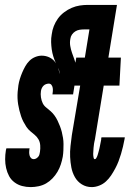

<svg xmlns="http://www.w3.org/2000/svg" viewBox="-20 -755 540 783"><path d="M105 8Q87 8 70 3.5Q53 -1 39 -11.5Q25 -22 17 -37Q9 -52 5 -69.5Q1 -87 1 -105.5Q1 -124 4 -142L6 -150H101L100 -148Q99 -141 99 -134.5Q99 -128 100.5 -121.5Q102 -115 106.5 -110.5Q111 -106 118 -106Q123 -106 128 -109Q133 -112 136.5 -116.5Q140 -121 141 -126Q142 -131 143 -136Q145 -149 144 -162.5Q143 -176 137 -186.5Q131 -197 122 -204.5Q113 -212 103.5 -220Q94 -228 87.5 -238Q81 -248 75.5 -258.5Q70 -269 66 -281Q62 -293 59 -305Q56 -317 54 -329.5Q52 -342 51.5 -354.5Q51 -367 52 -380.5Q53 -394 55 -407Q57 -420 61 -433Q65 -446 70.5 -459Q76 -472 83 -484.5Q90 -497 100 -507Q110 -517 123.5 -522.5Q137 -528 150 -528Q168 -528 183.5 -520Q199 -512 208 -497Q202 -510 197.5 -524.5Q193 -539 191 -553.5Q189 -568 188.5 -583.5Q188 -599 191 -615Q193 -632 199.5 -648.5Q206 -665 216 -679Q226 -693 241 -704.5Q256 -716 272.5 -723Q289 -730 305.5 -732.5Q322 -735 338 -735H409L393 -635H322Q313 -635 304 -633.5Q295 -632 287 -627Q279 -622 273.5 -614Q268 -606 267 -597Q264 -582 266.5 -567.5Q269 -553 273.5 -540Q278 -527 283 -513.5Q288 -500 290.5 -486Q293 -472 291.5 -457Q290 -442 287 -427L278 -370H194Q195 -377 195.5 -383.5Q196 -390 195 -396.5Q194 -403 190 -408.5Q186 -414 179 -414Q174 -414 168 -412Q162 -410 157.5 -405.5Q153 -401 150.5 -395.5Q148 -390 147 -384Q145 -371 147 -358Q149 -345 154 -334.5Q159 -324 168.5 -316.5Q178 -309 187 -301Q196 -293 203 -283Q210 -273 215 -262.5Q220 -252 224.5 -240.5Q229 -229 232 -217Q235 -205 237 -192.5Q239 -180 239 -167.5Q239 -155 238.5 -142Q238 -129 236 -116Q233 -100 228 -84.5Q223 -69 214.5 -54.5Q206 -40 194 -27.5Q182 -15 168 -7Q154 1 137.5 4.5Q121 8 105 8ZM223 -453Q223 -460 221.5 -466Q220 -472 217 -478Q219 -472 220.5 -466Q222 -460 223 -453ZM354 8Q332 8 314 -3Q296 -14 285.5 -32.5Q275 -51 271 -72Q267 -93 266 -115Q265 -137 267.5 -159.5Q270 -182 273 -204L307 -406H272L291 -520H326L361 -735H457L422 -520H473L467 -406H403L367 -186Q366 -181 365 -177Q364 -173 363.5 -169Q363 -165 362.5 -160.5Q362 -156 361.5 -152Q361 -148 361 -144Q361 -140 360.5 -135.5Q360 -131 360 -127Q360 -123 360.5 -119Q361 -115 362 -110.5Q363 -106 367 -106Q370 -106 372.5 -110Q375 -114 376.5 -118Q378 -122 379 -125.5Q380 -129 381 -132.5Q382 -136 383 -140Q384 -144 385 -147.5Q386 -151 386.5 -154.5Q387 -158 388 -162Q389 -166 389.5 -169.5Q390 -173 391 -177Q392 -181 392.5 -184.5Q393 -188 393 -192L394 -195H489L488 -188Q485 -172 481.5 -157Q478 -142 473.5 -127Q469 -112 463.5 -97.5Q458 -83 450 -68Q442 -53 433 -39.5Q424 -26 412 -15Q400 -4 384.5 2Q369 8 354 8Z"/></svg>

Font: Iosevka Term Curly Hv Obl
Style: Regular
Weight: 900
Italic angle: -9°
Designer: Belleve Invis
Foundry: Belleve Invis
Version: Version 32.3.0